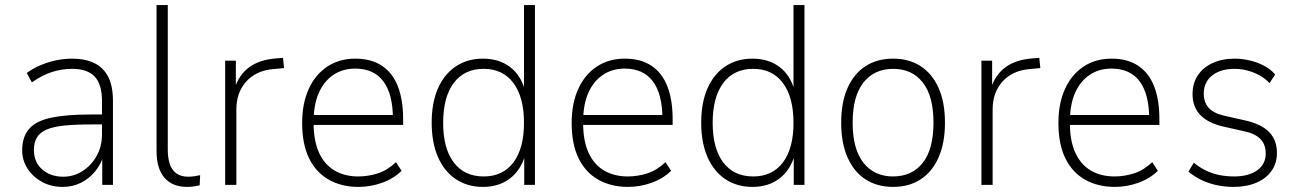

<svg xmlns="http://www.w3.org/2000/svg" viewBox="-20 -725 5088 753"><path d="M226 8Q180 8 144 -12Q108 -32 87.5 -64.5Q67 -97 67 -135Q67 -189 94.5 -220Q122 -251 181 -263.5Q240 -276 336 -276H390V-237H338Q275 -237 231.5 -232.5Q188 -228 162 -216.5Q136 -205 124.5 -185.5Q113 -166 113 -137Q113 -89 145.5 -60.5Q178 -32 228 -32Q269 -32 303.5 -54Q338 -76 359 -113.5Q380 -151 380 -198V-329Q380 -394 351.5 -424.5Q323 -455 263 -455Q222 -455 183.5 -442.5Q145 -430 105 -402L85 -439Q110 -457 139.5 -469.5Q169 -482 200.5 -488.5Q232 -495 262 -495Q314 -495 350 -477.5Q386 -460 404.5 -423.5Q423 -387 423 -329V0H381V-114H386Q375 -79 352 -51.5Q329 -24 297 -8Q265 8 226 8Z M714 8Q656 8 625 -28Q594 -64 594 -132V-705H638V-137Q638 -107 645.5 -83Q653 -59 671 -45.5Q689 -32 718 -32Q731 -32 743.5 -34Q756 -36 765 -38L763 2Q749 5 737.5 6.5Q726 8 714 8Z M863 0V-487H905V-381H901Q919 -434 959 -462.5Q999 -491 1063 -496L1090 -498L1094 -458L1051 -454Q984 -448 945.5 -405Q907 -362 907 -296V0Z M1386 8Q1320 8 1270 -20Q1220 -48 1192.5 -103.5Q1165 -159 1165 -243Q1165 -319 1190.5 -375.5Q1216 -432 1263 -463.5Q1310 -495 1374 -495Q1436 -495 1478 -467Q1520 -439 1540.5 -386Q1561 -333 1561 -258V-235H1194V-274H1539L1521 -258Q1521 -356 1483.5 -406Q1446 -456 1373 -456Q1324 -456 1287 -431Q1250 -406 1230 -360Q1210 -314 1210 -248V-242Q1210 -172 1231.5 -125.5Q1253 -79 1292.5 -56Q1332 -33 1385 -33Q1424 -33 1461.5 -45Q1499 -57 1533 -89L1555 -55Q1523 -24 1478 -8Q1433 8 1386 8Z M1874 8Q1813 8 1767.5 -22.5Q1722 -53 1697.5 -109.5Q1673 -166 1673 -244Q1673 -322 1697.5 -378Q1722 -434 1767.5 -464.5Q1813 -495 1874 -495Q1937 -495 1980 -462.5Q2023 -430 2039 -370H2035V-705H2078V0H2036V-118H2040Q2023 -58 1980 -25Q1937 8 1874 8ZM1877 -33Q1952 -33 1993.5 -88Q2035 -143 2035 -243Q2035 -344 1993.5 -399.5Q1952 -455 1877 -455Q1801 -455 1759.5 -399.5Q1718 -344 1718 -243Q1718 -143 1759.5 -88Q1801 -33 1877 -33Z M2443 8Q2377 8 2327 -20Q2277 -48 2249.5 -103.5Q2222 -159 2222 -243Q2222 -319 2247.5 -375.5Q2273 -432 2320 -463.5Q2367 -495 2431 -495Q2493 -495 2535 -467Q2577 -439 2597.5 -386Q2618 -333 2618 -258V-235H2251V-274H2596L2578 -258Q2578 -356 2540.5 -406Q2503 -456 2430 -456Q2381 -456 2344 -431Q2307 -406 2287 -360Q2267 -314 2267 -248V-242Q2267 -172 2288.5 -125.5Q2310 -79 2349.5 -56Q2389 -33 2442 -33Q2481 -33 2518.5 -45Q2556 -57 2590 -89L2612 -55Q2580 -24 2535 -8Q2490 8 2443 8Z M2931 8Q2870 8 2824.5 -22.5Q2779 -53 2754.5 -109.5Q2730 -166 2730 -244Q2730 -322 2754.5 -378Q2779 -434 2824.5 -464.5Q2870 -495 2931 -495Q2994 -495 3037 -462.5Q3080 -430 3096 -370H3092V-705H3135V0H3093V-118H3097Q3080 -58 3037 -25Q2994 8 2931 8ZM2934 -33Q3009 -33 3050.5 -88Q3092 -143 3092 -243Q3092 -344 3050.5 -399.5Q3009 -455 2934 -455Q2858 -455 2816.5 -399.5Q2775 -344 2775 -243Q2775 -143 2816.5 -88Q2858 -33 2934 -33Z M3483 8Q3420 8 3374.5 -21.5Q3329 -51 3304 -107.5Q3279 -164 3279 -244Q3279 -324 3304 -380Q3329 -436 3374.5 -465.5Q3420 -495 3483 -495Q3545 -495 3590.5 -465.5Q3636 -436 3661 -380Q3686 -324 3686 -244Q3686 -164 3661 -107.5Q3636 -51 3590.5 -21.5Q3545 8 3483 8ZM3482 -33Q3557 -33 3599 -86.5Q3641 -140 3641 -244Q3641 -348 3599 -401.5Q3557 -455 3483 -455Q3409 -455 3366.5 -401.5Q3324 -348 3324 -244Q3324 -140 3366.5 -86.5Q3409 -33 3482 -33Z M3829 0V-487H3871V-381H3867Q3885 -434 3925 -462.5Q3965 -491 4029 -496L4056 -498L4060 -458L4017 -454Q3950 -448 3911.5 -405Q3873 -362 3873 -296V0Z M4352 8Q4286 8 4236 -20Q4186 -48 4158.5 -103.5Q4131 -159 4131 -243Q4131 -319 4156.5 -375.5Q4182 -432 4229 -463.5Q4276 -495 4340 -495Q4402 -495 4444 -467Q4486 -439 4506.5 -386Q4527 -333 4527 -258V-235H4160V-274H4505L4487 -258Q4487 -356 4449.5 -406Q4412 -456 4339 -456Q4290 -456 4253 -431Q4216 -406 4196 -360Q4176 -314 4176 -248V-242Q4176 -172 4197.5 -125.5Q4219 -79 4258.5 -56Q4298 -33 4351 -33Q4390 -33 4427.5 -45Q4465 -57 4499 -89L4521 -55Q4489 -24 4444 -8Q4399 8 4352 8Z M4817 8Q4784 8 4751 1Q4718 -6 4690 -20Q4662 -34 4641 -52L4662 -87Q4686 -67 4712 -55Q4738 -43 4765 -38Q4792 -33 4820 -33Q4877 -33 4910.5 -57Q4944 -81 4944 -123Q4944 -159 4922.5 -180.5Q4901 -202 4856 -211L4776 -229Q4717 -243 4687 -274.5Q4657 -306 4657 -356Q4657 -399 4678 -430Q4699 -461 4736 -478Q4773 -495 4822 -495Q4851 -495 4881 -488Q4911 -481 4937 -467.5Q4963 -454 4981 -433L4959 -399Q4940 -419 4917 -431Q4894 -443 4870 -449Q4846 -455 4822 -455Q4767 -455 4734 -429Q4701 -403 4701 -358Q4701 -324 4720 -302.5Q4739 -281 4782 -271L4862 -253Q4926 -239 4957 -207.5Q4988 -176 4988 -125Q4988 -85 4967 -55Q4946 -25 4907.5 -8.5Q4869 8 4817 8Z"/></svg>

Font: Nunito Sans 10pt SemiCondensed ExtraLight
Style: Regular
Weight: 250
Width: 4
Designer: Vernon Adams
Foundry: Vernon Adams
Version: Version 3.101;gftools[0.9.27]